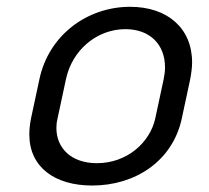

<svg xmlns="http://www.w3.org/2000/svg" viewBox="-20 -537 623 573"><path d="M354.2 -450C426.7 -450 472.5 -405 472.5 -335.8C472.5 -324.2 470.8 -312.5 468.3 -300L443.3 -183.3C427.5 -111.7 359.2 -50 269.2 -50C191.7 -50 148.3 -95.8 148.3 -155C148.3 -164.2 149.2 -173.3 151.7 -183.3L176.7 -300C195 -388.3 270 -450 354.2 -450ZM368.3 -516.7C240 -516.7 125 -431.7 97.5 -300L72.5 -183.3C69.2 -166.7 67.5 -150.8 67.5 -135.8C67.5 -38.3 143.3 16.7 255 16.7C383.3 16.7 495 -55.8 522.5 -183.3L547.5 -300C550.8 -317.5 553.3 -335 553.3 -350.8C553.3 -453.3 479.2 -516.7 368.3 -516.7Z"/></svg>

Font: BoonHome
Style: Book Oblique
Weight: 400
Italic angle: -12°
Designer: Sungsit Sawaiwan
Foundry: Sungsit Sawaiwan
Version: Version 0.2